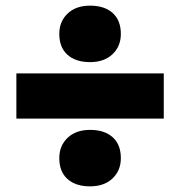

<svg xmlns="http://www.w3.org/2000/svg" viewBox="-20 -608 637 680"><path d="M299 -388Q248 -388 219 -414Q190 -440 190 -488Q190 -532 219.5 -560Q249 -588 299 -588Q350 -588 379 -562Q408 -536 408 -488Q408 -444 378.5 -416Q349 -388 299 -388ZM38 -188V-348H560V-188ZM299 52Q248 52 219 26Q190 0 190 -48Q190 -92 219.5 -120Q249 -148 299 -148Q350 -148 379 -122Q408 -96 408 -48Q408 -4 378.5 24Q349 52 299 52Z"/></svg>

Font: Lexend Black
Style: Regular
Weight: 900
Designer: Bonnie Shaver-Troup, Thomas Jockin
Foundry: Lexend
Version: Version 1.007; ttfautohint (v1.8.3)